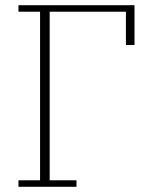

<svg xmlns="http://www.w3.org/2000/svg" viewBox="-20 -718 581 738"><path d="M51 -25H134V-673H51V-698H497V-545H464V-673H171V-25H274V0H51Z"/></svg>

Font: IBM Plex Serif ExtraLight
Style: Regular
Weight: 200
Designer: Mike Abbink, Paul van der Laan, Pieter van Rosmalen
Foundry: Bold Monday
Version: Version 2.5